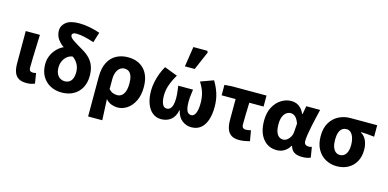

<svg xmlns="http://www.w3.org/2000/svg" viewBox="-84 -1275 3934 1947"><g transform="rotate(15 1883.0 -301.0)"><path d="M206 11.3Q151.1 11.3 120.6 -9.3Q90 -29.9 77.4 -67.6Q64.7 -105.4 64.7 -155.9V-496.1H213.3Q211.5 -438.1 209 -373.5Q206.4 -308.8 204.7 -250.1Q203.1 -191.3 203.1 -149.9Q203.1 -126.2 213.6 -116.8Q224 -107.3 244.3 -107.3Q250.5 -107.3 259.3 -108.8Q268.2 -110.3 275.6 -113.3L293.1 -4.9Q277.1 1.4 257.3 6.3Q237.6 11.3 206 11.3Z M574.9 12Q510.2 12 457.2 -15.5Q404.2 -43 372.9 -96Q341.6 -149 341.6 -224Q341.6 -269.9 358.3 -310.4Q375 -350.9 403 -381.6Q430.9 -412.3 464 -430.5Q497.1 -448.6 529.7 -449.3L596.7 -369.6Q565.8 -368.5 539.2 -349.1Q512.5 -329.6 496.6 -297.4Q480.7 -265.2 480.7 -226Q480.7 -186.7 493.6 -159.9Q506.6 -133.1 528.6 -119.9Q550.6 -106.6 578.2 -106.6Q603.9 -106.6 624.1 -119Q644.3 -131.3 655.7 -157.7Q667.1 -184.1 667.1 -225.6Q667.1 -267.9 651 -301Q634.9 -334.2 606.3 -358.6Q577.8 -383.1 540.8 -400.7Q501.5 -419.9 466.2 -446.5Q430.9 -473.2 409.2 -508.8Q387.6 -544.4 387.6 -590.4Q387.6 -640.4 431.8 -676.5Q476 -712.6 569.1 -712.6Q623 -712.6 680.5 -701.3Q738.1 -690.1 788.9 -672.3L755.8 -564.3Q704 -582.1 655.8 -592.9Q607.5 -603.8 568.8 -603.8Q545.6 -603.8 534.5 -596.5Q523.4 -589.2 523.4 -576Q523.4 -553.3 563.5 -526.3Q603.6 -499.3 664.3 -464.6Q712.2 -437.6 744.7 -403.8Q777.2 -370.1 793.3 -326.3Q809.5 -282.5 809.5 -224.4Q809.5 -154.2 781.4 -101.1Q753.3 -48 700.4 -18Q647.6 12 574.9 12Z M899.7 176.7V-237.2Q899.7 -331.5 930.9 -391.3Q962.1 -451 1015.7 -479.6Q1069.2 -508.1 1136.9 -508.1Q1245.2 -508.1 1306.8 -442Q1368.4 -376 1368.4 -255.9Q1368.4 -170.8 1338.8 -110.8Q1309.1 -50.8 1262.1 -19.4Q1215 12 1162.6 12Q1131.6 12 1098.1 -0.1Q1064.7 -12.3 1038.1 -43.3Q1039.9 -5.2 1041.7 31.6Q1043.4 68.4 1045 104.3Q1046.7 140.2 1048.3 176.7ZM1128.3 -108.3Q1152.7 -108.3 1173.2 -123.4Q1193.7 -138.4 1205.8 -170.7Q1217.8 -202.9 1217.8 -254.2Q1217.8 -298.8 1208.3 -328.4Q1198.8 -358 1179.8 -372.9Q1160.8 -387.8 1131.6 -387.8Q1104.4 -387.8 1083.4 -371Q1062.4 -354.2 1050.4 -323.5Q1038.5 -292.8 1038.5 -250.6V-148.1Q1061 -123.8 1083.4 -116Q1105.8 -108.3 1128.3 -108.3Z M1619.5 12Q1567.4 12 1528.8 -19.2Q1490.3 -50.4 1469.3 -107.3Q1448.2 -164.2 1448.2 -241.3Q1448.2 -283.9 1457.8 -331.7Q1467.5 -379.6 1484.8 -425.6Q1502.2 -471.6 1524.4 -508.1L1662.2 -455.5Q1626.2 -395.9 1606.6 -340Q1587 -284.1 1587 -229.1Q1587 -173.7 1601.7 -140.2Q1616.4 -106.6 1647.9 -106.6Q1668.8 -106.6 1683.7 -120.3Q1698.7 -134 1706.4 -162.5Q1714.1 -191 1714.1 -233.1Q1714.1 -255.5 1712.4 -273.8Q1710.6 -292.1 1708.1 -312.5Q1705.5 -333 1701.9 -361.2H1856.9Q1853.4 -333 1850.8 -312.5Q1848.1 -292.1 1846.4 -273.8Q1844.6 -255.5 1844.6 -233.1Q1844.6 -186.1 1851.6 -158.4Q1858.6 -130.7 1872.4 -118.7Q1886.2 -106.6 1906.3 -106.6Q1934.2 -106.6 1950.5 -143Q1966.8 -179.3 1966.8 -246.6Q1966.8 -304.4 1953.7 -352.4Q1940.6 -400.3 1903.9 -459.2L2038.7 -508.1Q2072.8 -452.9 2093.5 -389.1Q2114.2 -325.3 2114.2 -248.3Q2114.2 -170 2094.6 -111.4Q2075.1 -52.8 2035.7 -20.4Q1996.4 12 1936.3 12Q1883 12 1839 -22.2Q1795 -56.5 1781.6 -123.6H1777.6Q1764.7 -56.5 1722.9 -22.2Q1681 12 1619.5 12ZM1716.2 -568.2 1748.7 -779.4H1894.8L1903.4 -763.9L1819.3 -568.2Z M2437.6 11.3Q2385.4 11.3 2355.1 -9.6Q2324.9 -30.4 2311.8 -68.7Q2298.7 -107 2298.7 -158.4V-380.8H2152V-490.5L2226.2 -496.1H2592.4V-380.8H2442.4Q2439.7 -316.9 2438.4 -256.7Q2437.1 -196.5 2437.1 -152.4Q2437.1 -127.4 2447.9 -117.4Q2458.7 -107.3 2475.8 -107.3Q2489.3 -107.3 2501.9 -109.4Q2514.6 -111.5 2531 -115.3L2550.2 -5.3Q2526.7 1 2498.3 6.1Q2469.9 11.3 2437.6 11.3Z M2833.3 12Q2742.9 12 2688.4 -56.6Q2633.9 -125.1 2633.9 -245.6Q2633.9 -328.1 2664.9 -386.7Q2696 -445.3 2746 -476.7Q2795.9 -508.1 2853.4 -508.1Q2881.3 -508.1 2906.4 -498.2Q2931.5 -488.2 2952.8 -466.3Q2974.2 -444.4 2990.3 -409.2H2994L3009.7 -496.1H3155.1Q3145.1 -453.2 3133.9 -405Q3122.6 -356.8 3112.9 -309.3Q3103.2 -261.9 3096.8 -221.2Q3090.5 -180.5 3090.5 -152.4Q3090.5 -127.6 3104.2 -117.1Q3117.9 -106.6 3138.5 -106.6Q3145.9 -106.6 3154.1 -108.3Q3162.4 -110 3171 -113L3188.7 -4.6Q3175.2 1.7 3153.4 6.9Q3131.7 12 3101.9 12Q3050.2 12 3018.8 -6.6Q2987.3 -25.2 2974.2 -70.3H2970.6Q2921.1 12 2833.3 12ZM2868.3 -108.3Q2890.1 -108.3 2910.1 -122.7Q2930.2 -137 2943.5 -161.4Q2956.9 -185.8 2958.4 -215.2L2964.8 -301.3Q2954.6 -330.4 2941.4 -349.8Q2928.3 -369.1 2912.2 -378.5Q2896.2 -387.8 2876.1 -387.8Q2853.4 -387.8 2832.4 -373.4Q2811.5 -359 2798 -328Q2784.5 -296.9 2784.5 -247.2Q2784.5 -175.5 2807.5 -141.9Q2830.4 -108.3 2868.3 -108.3Z M3464.2 12Q3399.5 12 3346 -17.3Q3292.5 -46.6 3260.7 -103.3Q3228.9 -159.9 3228.9 -242.2Q3228.9 -328.1 3263.6 -384.5Q3298.4 -441 3353.6 -468.6Q3408.9 -496.1 3471.1 -496.1H3754.4V-375.5Q3714.1 -380.1 3683.1 -382.9Q3652.2 -385.6 3613.5 -386.4V-382.4Q3651.3 -361.9 3671.3 -318.8Q3691.4 -275.7 3691.4 -219.2Q3691.4 -147.6 3662.2 -95.9Q3633.1 -44.2 3581.8 -16.1Q3530.5 12 3464.2 12ZM3465.8 -106.6Q3492.4 -106.6 3511.5 -121.7Q3530.5 -136.7 3541 -165.1Q3551.4 -193.5 3551.4 -234Q3551.4 -273.5 3541.4 -306.1Q3531.4 -338.7 3512.5 -358.1Q3493.6 -377.5 3466.2 -377.5Q3439.6 -377.5 3420.3 -363.7Q3401 -349.9 3390.3 -320Q3379.5 -290.2 3379.5 -242.2Q3379.5 -199.3 3390.2 -168.8Q3400.8 -138.4 3420 -122.5Q3439.3 -106.6 3465.8 -106.6Z"/></g></svg>

Font: SourceSans3VF
Style: Regular
Weight: 200
Designer: Paul D. Hunt
Foundry: Adobe
Version: Version 3.052;hotconv 1.1.0;makeotfexe 2.6.0